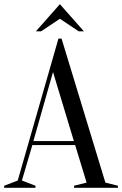

<svg xmlns="http://www.w3.org/2000/svg" viewBox="-25 -900 585 920"><path d="M0 0ZM335 -205H130L80 -35L145 -10V0H-5V-10L60 -35L255 -715H270L480 -25L540 -10V0H330V-10L390 -25ZM135 -224H329L229 -555ZM172 -750H147L262 -880L377 -750H352L262 -810Z"/></svg>

Font: Oranienbaum
Style: Regular
Weight: 400
Designer: Oleg Pospelov and Jovanny Lemonad
Foundry: Oleg Pospelov and jovanny Lemonad
Version: Version 1.001; ttfautohint (v0.91) -l 8 -r 50 -G 200 -x 0 -w